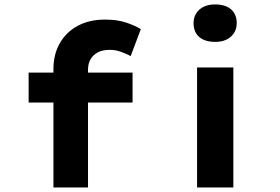

<svg xmlns="http://www.w3.org/2000/svg" viewBox="-20 -829 1240 849"><path d="M216.3 0V-523.4Q216.3 -588.7 244.6 -638.1Q272.9 -687.6 324.1 -715Q375.2 -742.4 444.4 -742.4Q499.6 -742.4 539.1 -728.8Q578.6 -715.2 602.7 -700.2L557.9 -581Q541.5 -590 516.7 -599.3Q491.9 -608.6 465.6 -608.6Q433.1 -608.6 411.8 -597Q390.4 -585.4 379.8 -566Q369.2 -546.6 369.2 -520.5V0H293Q269.7 0 250.5 0Q231.3 0 216.3 0ZM106.6 -375.7V-508H566.2V-375.7ZM851.4 0V-530.7H1011.8V0ZM931.3 -643.8Q886.2 -643.8 861 -665.4Q835.9 -687 835.9 -726.6Q835.9 -763.1 861.5 -786.3Q887.2 -809.4 931.3 -809.4Q976.3 -809.4 1001.5 -787.8Q1026.7 -766.2 1026.7 -726.6Q1026.7 -690.2 1001 -667Q975.3 -643.8 931.3 -643.8Z"/></svg>

Font: Lexend Tera
Style: Regular
Weight: 400
Designer: Bonnie Shaver-Troup, Thomas Jockin
Foundry: Lexend
Version: Version 1.007